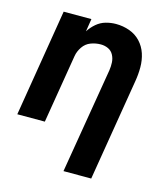

<svg xmlns="http://www.w3.org/2000/svg" viewBox="-111 -624 798 916"><g transform="rotate(15 288.0 -166.5)"><path d="M288 205H425L508 -298Q514 -333 514 -368Q514 -403 503.5 -435Q493 -467 470.5 -491Q448 -515 416 -526.5Q384 -538 349 -538Q324 -538 299 -531Q274 -524 253.5 -506.5Q233 -489 219 -467L229 -530H92L5 0H141L197 -339Q201 -363 216 -385Q231 -407 255 -416Q279 -425 304 -425Q324 -425 341 -417Q358 -409 367 -392Q376 -375 377 -355.5Q378 -336 375 -316Z"/></g></svg>

Font: Iosevka Sparkle Extrabold
Style: Italic
Weight: 800
Italic angle: -9°
Designer: Belleve Invis
Foundry: Belleve Invis
Version: Version 4.5.0; ttfautohint (v1.8.3)